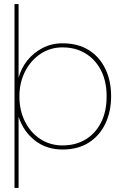

<svg xmlns="http://www.w3.org/2000/svg" viewBox="-20 -720 595 940"><path d="M51 200V-700H71V-339Q83 -385 113 -423Q143 -461 187.5 -484.5Q232 -508 286 -508Q362 -508 415 -474.5Q468 -441 496 -382.5Q524 -324 524 -249Q524 -174 496 -115Q468 -56 415 -22Q362 12 286 12Q207 12 150.5 -32.5Q94 -77 71 -149V200ZM286 -8Q350 -8 398.5 -37Q447 -66 474.5 -120Q502 -174 502 -248Q502 -322 474.5 -375.5Q447 -429 398.5 -458.5Q350 -488 286 -488Q226 -488 178 -456Q130 -424 102.5 -369.5Q75 -315 75 -248Q75 -179 102.5 -124.5Q130 -70 178 -39Q226 -8 286 -8Z"/></svg>

Font: DM Sans 36pt Thin
Style: Regular
Weight: 250
Designer: Colophon Foundry, Jonny Pinhorn
Foundry: Colophon Foundry
Version: Version 4.004;gftools[0.9.30]